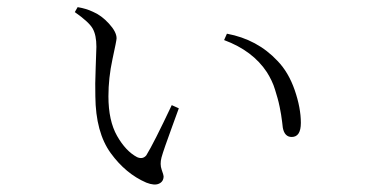

<svg xmlns="http://www.w3.org/2000/svg" viewBox="-20 -509 1040 530"><path d="M243.2 -243.2Q242.2 -274.4 244.1 -321.8Q246.1 -369.1 246.1 -379.9Q246.1 -412.1 235.8 -430.2Q225.6 -448.2 186.5 -475.6L194.3 -489.3Q217.8 -485.4 236.3 -476.6Q259.8 -466.8 280.8 -443.8Q301.8 -420.9 301.8 -403.3Q301.8 -397.5 290.5 -345.7Q279.3 -293.9 279.3 -243.2Q279.3 -175.8 303.2 -133.8Q327.1 -91.8 358.4 -75.2Q374 -68.4 383.8 -80.1Q404.3 -113.3 454.1 -218.8L473.6 -210Q466.8 -191.4 455.6 -160.6Q444.3 -129.9 436.5 -107.4Q428.7 -85 425.8 -74.2Q420.9 -55.7 426.3 -40.5Q431.6 -25.4 431.6 -22.5Q431.6 -7.8 418.9 -2Q406.2 3.9 383.8 -4.9Q327.1 -29.3 285.6 -86.4Q244.1 -143.6 243.2 -243.2ZM716.8 -309.6Q677.7 -369.1 598.6 -398.4L606.4 -416Q690.4 -400.4 746.1 -340.8Q776.4 -309.6 793.5 -260.3Q810.5 -210.9 810.5 -169.9Q810.5 -130.9 785.2 -130.9Q765.6 -130.9 760.7 -156.2Q760.7 -158.2 758.8 -172.4Q756.8 -186.5 755.9 -192.9Q754.9 -199.2 752 -213.9Q749 -228.5 746.1 -238.3Q743.2 -248 739.3 -261.2Q735.4 -274.4 729.5 -286.6Q723.6 -298.8 716.8 -309.6Z"/></svg>

Font: GenYoMin TW TTF ExtraLight
Style: Regular
Weight: 250
Version: Version 1.300